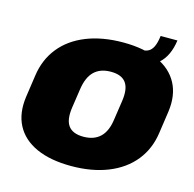

<svg xmlns="http://www.w3.org/2000/svg" viewBox="-116 -918 1061 1049"><g transform="rotate(15 415.0 -393.5)"><path d="M376 13Q258 13 178.5 -23Q99 -59 63.5 -126.5Q28 -194 41 -288L59 -412Q72 -506 126 -573.5Q180 -641 270 -677Q360 -713 478 -713Q595 -713 674.5 -677Q754 -641 790 -573.5Q826 -506 813 -412L795 -288Q782 -194 727.5 -126.5Q673 -59 583 -23Q493 13 376 13ZM399 -159Q459 -159 494 -192.5Q529 -226 538 -296L554 -404Q564 -474 539 -507.5Q514 -541 454 -541Q394 -541 359.5 -507.5Q325 -474 315 -404L299 -296Q289 -226 314 -192.5Q339 -159 399 -159ZM573 -698Q602 -698 620 -706.5Q638 -715 649 -737.5Q660 -760 665 -800H760Q735 -621 562 -621Z"/></g></svg>

Font: Pathway Extreme 28pt Black
Style: Italic
Weight: 900
Italic angle: -8°
Designer: Eduardo Rodriguez Tunni
Foundry: Eduardo Rodriguez Tunni
Version: Version 1.001;gftools[0.9.26]